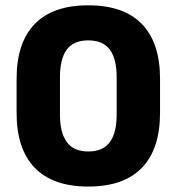

<svg xmlns="http://www.w3.org/2000/svg" viewBox="-20 -672 650 706"><path d="M304.5 14Q174.5 14 107.8 -55Q41 -124 41 -257.5V-382Q41 -514.5 107.5 -583.5Q174 -652.5 304.5 -652.5Q435 -652.5 501.8 -583.5Q568.5 -514.5 568.5 -382V-257.5Q568.5 -124 501.8 -55Q435 14 304.5 14ZM304.5 -115Q359 -115 384 -149.5Q409 -184 409 -250.5V-388Q409 -455 384 -489.2Q359 -523.5 304.5 -523.5Q250 -523.5 225.2 -489.2Q200.5 -455 200.5 -388V-250.5Q200.5 -184 225.8 -149.5Q251 -115 304.5 -115Z"/></svg>

Font: Anek Telugu
Style: Bold
Weight: 700
Designer: Omkar Bhoir (Telugu), Yesha Goshar (Latin)
Foundry: Ek Type
Version: Version 1.003